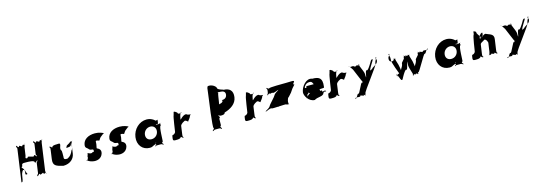

<svg xmlns="http://www.w3.org/2000/svg" viewBox="26 -2196 10346 3687"><g transform="rotate(-15 5199.0 -353.0)"><path d="M366 -331C398 -331 523 -330 517 -290C529 -250 572 -338 577 -308C571 -268 581 -349 575 -309C558 -260 557 -310 549 -252L525 -79C517 -21 504 -75 497 -24C491 16 505 -62 499 -22C505 9 546 -82 558 -42C552 -2 630 -82 624 -42C636 -2 673 -71 676 -22C670 18 683 -64 677 -24C664 6 670 -101 667 -79L744 -623C741 -601 764 -708 769 -678C763 -638 775 -720 769 -680C752 -631 735 -700 711 -660C705 -620 651 -700 645 -660C621 -620 606 -711 592 -680C586 -640 595 -718 589 -678C582 -627 610 -681 602 -623L577 -451C569 -393 584 -443 587 -394C581 -354 596 -436 590 -396C577 -366 558 -454 534 -414C528 -374 416 -454 410 -414C386 -374 358 -447 351 -396C345 -356 357 -434 351 -394C357 -363 381 -473 378 -451L403 -623C400 -601 424 -708 429 -678C423 -638 434 -720 428 -680C411 -631 394 -700 370 -660C364 -620 310 -700 304 -660C280 -620 266 -711 252 -680C246 -640 255 -718 249 -678C242 -627 270 -681 262 -623L171 18C194 18 201 16 215 -84C230 -193 268 -206 263 -206C240 -206 306 -205 300 -165C312 -125 337 -113 314 -104C282 -104 283 -107 289 -147C296 -198 278 -226 258 -244C235 -244 259 -414 245 -314C233 -232 230 -259 244 -268C267 -268 265 -268 271 -308C284 -338 316 -331 366 -331Z M1002 -513C980 -513 922 -512 917 -477C899 -477 878 -523 864 -497C864 -497 867 -530 862 -495C870 -485 881 -493 874 -440L849 -262C831 -133 892 -116 1031 -81C1175 -81 1253 -168 1266 -262L1291 -440C1294 -458 1313 -520 1318 -495C1318 -495 1322 -532 1317 -497C1306 -488 1282 -512 1259 -477L1196 -441C1172 -398 1165 -391 1204 -400C1252 -400 1275 -416 1281 -459C1289 -449 1300 -458 1297 -440C1302 -475 1280 -330 1259 -330C1226 -254 1202 -224 1142 -194C1086 -194 1067 -193 1078 -269C1074 -244 1085 -380 1067 -380C1052 -398 1059 -435 1073 -470L1078 -502C1071 -523 1041 -513 1002 -513Z M1775 -528C1640 -528 1543 -468 1528 -363C1519 -296 1558 -304 1591 -258C1631 -226 1677 -260 1669 -206C1664 -171 1647 -204 1624 -178C1580 -168 1536 -206 1540 -200C1552 -184 1510 -122 1528 -114C1526 -103 1511 -78 1505 -67C1504 -59 1498 -56 1492 -56C1491 -62 1480 -80 1481 -77C1481 -77 1521 -32 1601 -18C1669 -3 1774 -19 1803 -125C1821 -199 1772 -223 1738 -239C1732 -249 1742 -262 1750 -320C1756 -364 1748 -379 1761 -384C1792 -388 1824 -365 1825 -372C1826 -378 1868 -439 1878 -439C1891 -448 1915 -470 1925 -476C1934 -473 1932 -474 1941 -488C1945 -495 1950 -484 1930 -493C1921 -497 1860 -528 1775 -528Z M2267 -528C2132 -528 2035 -468 2020 -363C2011 -296 2050 -304 2083 -258C2123 -226 2169 -260 2161 -206C2156 -171 2139 -204 2116 -178C2072 -168 2028 -206 2032 -200C2044 -184 2002 -122 2020 -114C2018 -103 2003 -78 1997 -67C1996 -59 1990 -56 1984 -56C1983 -62 1972 -80 1973 -77C1973 -77 2013 -32 2093 -18C2161 -3 2266 -19 2295 -125C2313 -199 2264 -223 2230 -239C2224 -249 2234 -262 2242 -320C2248 -364 2240 -379 2253 -384C2284 -388 2316 -365 2317 -372C2318 -378 2360 -439 2370 -439C2383 -448 2407 -470 2417 -476C2426 -473 2424 -474 2433 -488C2437 -495 2442 -484 2422 -493C2413 -497 2352 -528 2267 -528Z M2510 -256C2489 -106 2577 15 2727 15C2780 15 2776 -1 2846 -26C2865 -34 2829 -45 2870 -53C2879 -53 2831 -55 2869 -55C2873 -47 2823 -30 2859 -19C2868 -19 2821 -18 2859 -18C2867 -8 2811 9 2842 14C2851 14 2807 16 2845 16C2860 11 2829 4 2877 4H2949C2975 4 2957 14 3002 23C3011 23 2966 22 3004 22C3004 12 2952 -16 2993 -34C3002 -34 2998 -344 3036 -344C3048 -362 3015 -389 3063 -399C3072 -399 3023 -400 3061 -400C3060 -391 2984 -381 3004 -381C3004 -381 2944 -383 2951 -386C2963 -395 2949 -404 2945 -402C2944 -395 2943 -393 2964 -393C2989 -389 2994 -377 3002 -431C3009 -482 3009 -471 2990 -463C2968 -463 2970 -464 2969 -458C2965 -460 2958 -472 2933 -488C2898 -511 2855 -528 2803 -528C2653 -528 2531 -406 2510 -256ZM2698 -256C2708 -327 2768 -377 2835 -377C2901 -377 2947 -327 2937 -256C2927 -186 2870 -136 2801 -136C2729 -136 2688 -186 2698 -256Z M3265 0C3286 0 3345 -1 3350 -34C3368 -34 3389 10 3402 -14C3402 -14 3398 17 3403 -16C3395 -26 3384 -20 3391 -71L3414 -236C3415 -246 3431 -281 3505 -314C3549 -314 3566 -260 3571 -293C3571 -293 3625 -354 3630 -387C3634 -393 3642 -377 3649 -415C3649 -415 3641 -383 3646 -416C3643 -412 3643 -370 3642 -406C3640 -408 3604 -397 3561 -430C3485 -430 3429 -330 3434 -363C3439 -403 3454 -458 3462 -465C3462 -468 3467 -493 3490 -493C3490 -486 3473 -477 3464 -475C3464 -475 3402 -472 3414 -490C3408 -508 3382 -520 3366 -532C3361 -534 3352 -535 3344 -535C3339 -525 3336 -492 3326 -468C3314 -458 3271 -156 3271 -156C3270 -147 3254 -120 3223 -110C3201 -110 3202 -107 3193 -45C3185 10 3225 0 3265 0Z M4072 -684C4058 -584 3982 -38 4005 -38C4025 -20 3964 8 3977 18C4000 18 3956 20 3979 20C4012 11 3996 0 4037 0H4103C4144 0 4124 11 4155 20C4178 20 4134 18 4157 18C4172 8 4119 -20 4145 -38C4168 -38 4144 -192 4167 -192C4193 -210 4143 -240 4157 -249C4180 -249 4133 -248 4156 -248C4187 -238 4169 -230 4210 -230C4233 -230 4282 -231 4287 -268C4413 -305 4527 -376 4545 -505C4563 -633 4496 -695 4375 -695C4415 -695 4260 -720 4266 -762C4254 -805 4200 -834 4151 -843H4112C4083 -833 4089 -802 4072 -684ZM4235 -504C4239 -530 4257 -656 4263 -656C4264 -665 4256 -681 4258 -686C4258 -686 4250 -684 4256 -684C4260 -679 4270 -675 4286 -675H4305C4361 -675 4410 -656 4401 -592C4392 -529 4345 -511 4289 -511C4307 -511 4305 -504 4302 -483C4289 -462 4250 -452 4225 -447V-445C4225 -450 4230 -468 4235 -504Z M4702 0C4723 0 4782 -1 4787 -34C4805 -34 4826 10 4839 -14C4839 -14 4835 17 4840 -16C4832 -26 4821 -20 4828 -71L4851 -236C4852 -246 4868 -281 4942 -314C4986 -314 5003 -260 5008 -293C5008 -293 5062 -354 5067 -387C5071 -393 5079 -377 5086 -415C5086 -415 5078 -383 5083 -416C5080 -412 5080 -370 5079 -406C5077 -408 5041 -397 4998 -430C4922 -430 4866 -330 4871 -363C4876 -403 4891 -458 4899 -465C4899 -468 4904 -493 4927 -493C4927 -486 4910 -477 4901 -475C4901 -475 4839 -472 4851 -490C4845 -508 4819 -520 4803 -532C4798 -534 4789 -535 4781 -535C4776 -525 4773 -492 4763 -468C4751 -458 4708 -156 4708 -156C4707 -147 4691 -120 4660 -110C4638 -110 4639 -107 4630 -45C4622 10 4662 0 4702 0Z M5574 -513C5512 -513 5236 -512 5234 -496C5214 -480 5194 -523 5183 -516C5181 -500 5182 -530 5180 -514C5185 -488 5197 -493 5192 -459L5188 -432C5183 -398 5174 -403 5161 -377C5159 -361 5165 -392 5163 -376C5172 -368 5204 -411 5220 -395C5218 -379 5274 -411 5272 -395C5311 -379 5373 -425 5401 -423C5399 -407 5402 -442 5400 -426C5369 -394 5323 -387 5294 -336C5292 -320 5160 -186 5158 -170C5129 -119 5084 -114 5052 -84C5050 -68 5055 -97 5053 -81C5080 -79 5143 -128 5182 -112C5180 -96 5474 -128 5472 -112C5488 -96 5519 -117 5525 -92C5523 -76 5528 -110 5526 -94C5516 -87 5515 -147 5515 -149L5519 -175C5519 -177 5537 -237 5545 -231C5543 -215 5547 -248 5545 -232C5531 -206 5506 -229 5486 -213C5484 -197 5421 -229 5419 -213C5376 -197 5317 -182 5313 -168C5339 -168 5340 -164 5303 -118C5295 -87 5343 -126 5435 -160C5499 -160 5638 -327 5640 -343C5669 -394 5719 -432 5720 -446C5692 -446 5691 -450 5728 -496C5736 -527 5677 -513 5574 -513Z M6253 -238C6255 -242 6256 -252 6257 -256C6282 -436 6197 -460 6080 -460C5970 -505 5855 -368 5839 -256C5830 -189 5906 -53 6022 -53C6098 -98 6155 -72 6206 -119C6231 -182 6258 -153 6275 -156V-158C6263 -200 6222 -161 6202 -171C6208 -216 6166 -191 6166 -191C6165 -240 6149 -207 6149 -213C6155 -258 6146 -213 6146 -213C6152 -251 6116 -260 6070 -254C6004 -232 5946 -198 5907 -158C5872 -123 5865 -104 5897 -142C5907 -158 5910 -181 5912 -193C5948 -209 5941 -216 5926 -224C5922 -225 5951 -217 5952 -209C5947 -207 6182 -206 6182 -206C6178 -206 6171 -206 6166 -209C6150 -223 6163 -231 6208 -231C6252 -232 6252 -234 6253 -238ZM5914 -363C5931 -392 5964 -413 6009 -413C6048 -413 6057 -398 6071 -370C6080 -359 6075 -345 6089 -340C6095 -340 6084 -351 6092 -351H5944C5940 -351 5928 -346 5925 -338C5936 -327 5932 -320 5908 -320C5891 -324 5896 -342 5914 -363Z M6364 0C6385 0 6444 -1 6449 -34C6467 -34 6488 10 6501 -14C6501 -14 6497 17 6502 -16C6494 -26 6483 -20 6490 -71L6513 -236C6514 -246 6530 -281 6604 -314C6648 -314 6665 -260 6670 -293C6670 -293 6724 -354 6729 -387C6733 -393 6741 -377 6748 -415C6748 -415 6740 -383 6745 -416C6742 -412 6742 -370 6741 -406C6739 -408 6703 -397 6660 -430C6584 -430 6528 -330 6533 -363C6538 -403 6553 -458 6561 -465C6561 -468 6566 -493 6589 -493C6589 -486 6572 -477 6563 -475C6563 -475 6501 -472 6513 -490C6507 -508 6481 -520 6465 -532C6460 -534 6451 -535 6443 -535C6438 -525 6435 -492 6425 -468C6413 -458 6370 -156 6370 -156C6369 -147 6353 -120 6322 -110C6300 -110 6301 -107 6292 -45C6284 10 6324 0 6364 0Z M7230 -458C7211 -426 7145 -318 7132 -350C7095 -341 7098 -218 7082 -216C7068 -248 7098 -184 7085 -216C7075 -282 7093 -277 7065 -348C7051 -380 7032 -429 7019 -461C7003 -499 7032 -454 7020 -489C7009 -522 7032 -460 7017 -491C7003 -519 7007 -446 6989 -480C6973 -510 6935 -448 6922 -480C6872 -512 6851 -464 6816 -510C6802 -542 6826 -475 6813 -507C6822 -525 6881 -425 6882 -425C6882 -425 7001 -142 6988 -174C6978 -200 7015 -123 7005 -154C6994 -187 7020 -126 7005 -157C6989 -190 6997 -111 6983 -138C6967 -169 6876 77 6863 45C6829 45 6814 144 6777 126C6763 94 6791 160 6778 128C6789 83 6866 132 6888 100C6874 68 6966 133 6957 100C6948 69 6993 138 6983 110C6969 78 6999 140 6986 108C6971 72 7005 117 6993 79C6983 46 7340 -394 7327 -426C7335 -489 7374 -525 7374 -539C7349 -539 7347 -540 7370 -488C7368 -422 7317 -403 7255 -362C7227 -321 7160 -320 7185 -320C7201 -320 7184 -329 7246 -428C7305 -523 7307 -523 7282 -523C7260 -518 7253 -497 7230 -458Z M7783 -56C7801 -88 7860 -187 7870 -155C7907 -170 7912 -302 7927 -309C7937 -277 7914 -341 7924 -309C7928 -238 7915 -234 7939 -155C7949 -123 7959 -88 7969 -56C7981 -16 7958 -60 7966 -23C7972 10 7955 -52 7968 -21C7979 7 7986 -67 8000 -33C8013 -3 8031 -63 8044 -33C8058 1 8057 -59 8069 -23C8079 9 8062 -56 8072 -24C8079 4 8065 -78 8079 -53C8089 -21 8279 -394 8289 -362C8320 -361 8342 -462 8377 -444C8387 -412 8366 -479 8376 -447C8362 -401 8290 -450 8264 -418C8274 -386 8188 -450 8198 -418C8200 -386 8163 -456 8169 -430C8179 -398 8156 -460 8166 -428C8179 -390 8153 -435 8161 -396C8167 -363 8085 -319 8095 -287C8077 -208 8034 -204 8038 -134C8048 -102 8031 -166 8041 -134C8056 -140 8031 -273 8027 -287L7994 -396C8001 -372 7986 -455 7997 -428C8009 -397 7989 -463 7995 -430C8003 -393 7962 -450 7963 -418C7973 -386 7911 -450 7921 -418C7922 -386 7885 -457 7891 -430C7901 -398 7879 -460 7889 -428C7901 -390 7875 -435 7883 -396C7889 -363 7809 -319 7819 -287C7802 -208 7758 -204 7762 -134C7772 -102 7755 -166 7765 -134C7780 -140 7755 -273 7750 -287L7717 -396C7723 -371 7708 -456 7719 -428C7732 -398 7711 -463 7717 -430C7725 -393 7684 -450 7686 -418C7696 -386 7631 -385 7645 -385C7623 -385 7577 -401 7599 -478C7641 -540 7640 -539 7615 -539C7611 -525 7640 -488 7633 -423C7613 -389 7726 -113 7726 -113C7719 -140 7718 -123 7699 -119C7684 -119 7687 -117 7667 -83C7651 -54 7670 -61 7664 -94C7657 -129 7696 -128 7671 -128C7655 -128 7672 -120 7699 -52C7723 10 7728 10 7742 10C7754 4 7759 -16 7783 -56Z M8469 -256C8448 -106 8536 15 8686 15C8739 15 8735 -1 8805 -26C8824 -34 8788 -45 8829 -53C8838 -53 8790 -55 8828 -55C8832 -47 8782 -30 8818 -19C8827 -19 8780 -18 8818 -18C8826 -8 8770 9 8801 14C8810 14 8766 16 8804 16C8819 11 8788 4 8836 4H8908C8934 4 8916 14 8961 23C8970 23 8925 22 8963 22C8963 12 8911 -16 8952 -34C8961 -34 8957 -344 8995 -344C9007 -362 8974 -389 9022 -399C9031 -399 8982 -400 9020 -400C9019 -391 8943 -381 8963 -381C8963 -381 8903 -383 8910 -386C8922 -395 8908 -404 8904 -402C8903 -395 8902 -393 8923 -393C8948 -389 8953 -377 8961 -431C8968 -482 8968 -471 8949 -463C8927 -463 8929 -464 8928 -458C8924 -460 8917 -472 8892 -488C8857 -511 8814 -528 8762 -528C8612 -528 8490 -406 8469 -256ZM8657 -256C8667 -327 8727 -377 8794 -377C8860 -377 8906 -327 8896 -256C8886 -186 8829 -136 8760 -136C8688 -136 8647 -186 8657 -256Z M9224 0C9245 0 9304 -1 9309 -36C9327 -36 9347 9 9361 -17C9361 -17 9359 17 9364 -18C9356 -28 9343 -21 9350 -74L9376 -254C9381 -292 9421 -294 9466 -329C9509 -329 9525 -257 9525 -254L9499 -74C9496 -56 9477 8 9472 -18C9472 -18 9468 18 9473 -17C9484 -26 9508 -1 9531 -36C9531 -36 9584 -1 9589 -36C9607 -36 9628 9 9642 -17C9642 -17 9640 17 9645 -18C9637 -28 9625 -21 9632 -74L9663 -290C9678 -397 9579 -398 9514 -433C9478 -433 9437 -381 9411 -393C9401 -386 9388 -339 9388 -367L9392 -402C9398 -422 9418 -451 9433 -462C9448 -472 9460 -474 9464 -466L9460 -433C9449 -393 9434 -385 9446 -385C9467 -385 9393 -386 9399 -427C9381 -427 9362 -480 9353 -489C9358 -525 9325 -535 9301 -535C9302 -525 9302 -495 9293 -474C9274 -465 9230 -159 9230 -159C9228 -147 9213 -120 9182 -110C9160 -110 9161 -107 9152 -45C9144 10 9184 0 9224 0Z M10253 -458C10234 -426 10168 -318 10155 -350C10118 -341 10121 -218 10105 -216C10091 -248 10121 -184 10108 -216C10098 -282 10116 -277 10088 -348C10074 -380 10055 -429 10042 -461C10026 -499 10055 -454 10043 -489C10032 -522 10055 -460 10040 -491C10026 -519 10030 -446 10012 -480C9996 -510 9958 -448 9945 -480C9895 -512 9874 -464 9839 -510C9825 -542 9849 -475 9836 -507C9845 -525 9904 -425 9905 -425C9905 -425 10024 -142 10011 -174C10001 -200 10038 -123 10028 -154C10017 -187 10043 -126 10028 -157C10012 -190 10020 -111 10006 -138C9990 -169 9899 77 9886 45C9852 45 9837 144 9800 126C9786 94 9814 160 9801 128C9812 83 9889 132 9911 100C9897 68 9989 133 9980 100C9971 69 10016 138 10006 110C9992 78 10022 140 10009 108C9994 72 10028 117 10016 79C10006 46 10363 -394 10350 -426C10358 -489 10397 -525 10397 -539C10372 -539 10370 -540 10393 -488C10391 -422 10340 -403 10278 -362C10250 -321 10183 -320 10208 -320C10224 -320 10207 -329 10269 -428C10328 -523 10330 -523 10305 -523C10283 -518 10276 -497 10253 -458Z"/></g></svg>

Font: Hussar Przerywany
Style: Obl
Weight: 400
Foundry: Cannot Into Space Fonts
Version: Version 0.982